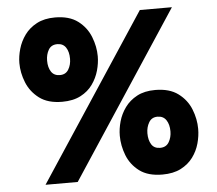

<svg xmlns="http://www.w3.org/2000/svg" viewBox="-52 -769 948 838"><g transform="rotate(-5 422.5 -350.0)"><path d="M114 12 590.5 -712H731L255 12ZM218.5 -342.5Q156 -342.5 118.2 -371Q80.5 -399.5 63.5 -442Q46.5 -484.5 46.5 -527Q46.5 -556.5 55.8 -588.8Q65 -621 85.2 -649Q105.5 -677 138.5 -694.5Q171.5 -712 218.5 -712Q281 -712 318.8 -683.5Q356.5 -655 373.2 -612.2Q390 -569.5 390 -527Q390 -497 381 -464.8Q372 -432.5 352.2 -404.8Q332.5 -377 299.5 -359.8Q266.5 -342.5 218.5 -342.5ZM218.5 -459.5Q244 -459.5 256.2 -479.8Q268.5 -500 268.5 -527Q268.5 -557.5 256 -576.2Q243.5 -595 218.5 -595Q192 -595 180 -574.5Q168 -554 168 -527Q168 -497 180.5 -478.2Q193 -459.5 218.5 -459.5ZM626.5 12Q563.5 12 526 -16.2Q488.5 -44.5 472 -87Q455.5 -129.5 455.5 -173Q455.5 -203 464.5 -235.2Q473.5 -267.5 493.8 -295.5Q514 -323.5 546.8 -341Q579.5 -358.5 626.5 -358.5Q689 -358.5 727 -330.2Q765 -302 782 -259.2Q799 -216.5 799 -173Q799 -142 790 -109.5Q781 -77 760.8 -49.5Q740.5 -22 707.5 -5Q674.5 12 626.5 12ZM626.5 -105Q653 -105 665.2 -125.8Q677.5 -146.5 677.5 -173Q677.5 -203 664.8 -222.2Q652 -241.5 626.5 -241.5Q601 -241.5 588.8 -220.5Q576.5 -199.5 576.5 -173Q576.5 -143.5 588.5 -124.2Q600.5 -105 626.5 -105Z"/></g></svg>

Font: Overpass ExtraBold
Style: Regular
Weight: 800
Designer: Delve Withrington, Dave Bailey, Thomas Jockin
Foundry: Delve Fonts LLC
Version: Version 4.000; ttfautohint (v1.8.3)